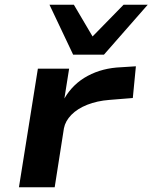

<svg xmlns="http://www.w3.org/2000/svg" viewBox="-20 -791 644 811"><path d="M60 0 140 -501H272L252 -375Q288 -437 350.5 -470.5Q413 -504 492 -507L554 -511L541 -377L442 -369Q390 -365 348.5 -348.5Q307 -332 281.5 -306Q256 -280 250 -249L211 0ZM289 -560 189 -771H292L371 -637L502 -771H604L419 -560Z"/></svg>

Font: Nunito Sans 7pt Expanded
Style: Bold Italic
Weight: 700
Width: 7
Italic angle: -9°
Designer: Vernon Adams
Foundry: Vernon Adams
Version: Version 3.101;gftools[0.9.27]